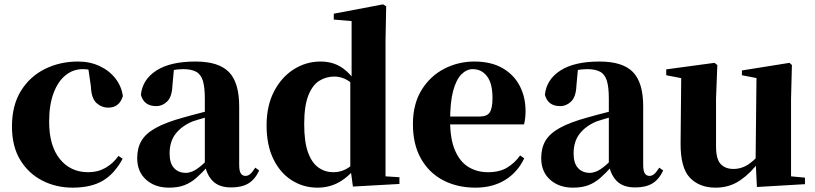

<svg xmlns="http://www.w3.org/2000/svg" viewBox="-20 -846 3749 883"><path d="M314 17Q238 17 174.5 -15.5Q111 -48 73 -110.5Q35 -173 35 -264Q35 -362 76.5 -428.5Q118 -495 187 -529Q256 -563 339 -563Q394 -563 438.5 -542Q483 -521 511 -485Q539 -449 545 -404Q529 -351 478 -351Q447 -351 423.5 -372.5Q400 -394 398 -449L384 -545L461 -499Q433 -514 409.5 -521Q386 -528 360 -528Q316 -528 281 -499.5Q246 -471 226 -417Q206 -363 206 -286Q206 -176 255 -115Q304 -54 386 -54Q430 -54 465 -74Q500 -94 525 -129L544 -116Q507 -47 453 -15Q399 17 314 17Z M757 17Q693 17 652 -19.5Q611 -56 611 -119Q611 -165 630.5 -198.5Q650 -232 697 -258Q744 -284 825 -306Q863 -317 914.5 -330Q966 -343 1006 -353V-327Q966 -317 926.5 -306Q887 -295 864 -287Q815 -266 787.5 -230.5Q760 -195 760 -140Q760 -95 780.5 -73Q801 -51 835 -51Q848 -51 864.5 -57.5Q881 -64 903.5 -82.5Q926 -101 957 -136L976 -80H935Q907 -49 882.5 -27.5Q858 -6 828.5 5.5Q799 17 757 17ZM1043 16Q988 16 959 -13Q930 -42 922 -91V-93V-393Q922 -445 913 -474.5Q904 -504 882 -516Q860 -528 822 -528Q798 -528 772 -523Q746 -518 708 -505L780 -529L773 -453Q771 -401 749 -379.5Q727 -358 698 -358Q642 -358 628 -410Q635 -480 699 -521.5Q763 -563 879 -563Q986 -563 1033 -514.5Q1080 -466 1080 -357V-88Q1080 -60 1087.5 -48.5Q1095 -37 1109 -37Q1120 -37 1130 -45Q1140 -53 1154 -75L1172 -62Q1153 -21 1122.5 -2.5Q1092 16 1043 16Z M1440 17Q1375 17 1321.5 -17Q1268 -51 1237 -115Q1206 -179 1206 -269Q1206 -360 1240.5 -426Q1275 -492 1331.5 -527.5Q1388 -563 1454 -563Q1508 -563 1548 -538Q1588 -513 1621 -462H1630L1611 -450Q1588 -474 1564.5 -484Q1541 -494 1518 -494Q1480 -494 1448.5 -474.5Q1417 -455 1398 -407Q1379 -359 1379 -275Q1379 -194 1396.5 -145.5Q1414 -97 1444.5 -75.5Q1475 -54 1513 -54Q1539 -54 1562.5 -64Q1586 -74 1608 -96L1630 -80H1619Q1586 -35 1541 -9Q1496 17 1440 17ZM1603 12 1591 -77V-79V-471L1597 -483V-749L1515 -756V-783L1742 -826L1756 -817L1753 -657V-35L1817 -31V0Z M2167 17Q2083 17 2018 -17Q1953 -51 1916 -116.5Q1879 -182 1879 -275Q1879 -368 1919 -432.5Q1959 -497 2023.5 -530Q2088 -563 2161 -563Q2239 -563 2291.5 -532.5Q2344 -502 2370.5 -450.5Q2397 -399 2397 -335Q2397 -301 2390 -274H1948V-310H2185Q2220 -310 2232.5 -329.5Q2245 -349 2245 -395Q2245 -462 2220 -495Q2195 -528 2154 -528Q2126 -528 2102 -504Q2078 -480 2064 -428Q2050 -376 2050 -290Q2050 -207 2072.5 -154.5Q2095 -102 2134.5 -78Q2174 -54 2224 -54Q2277 -54 2312 -75Q2347 -96 2372 -131L2391 -118Q2360 -53 2302.5 -18Q2245 17 2167 17Z M2615 17Q2551 17 2510 -19.5Q2469 -56 2469 -119Q2469 -165 2488.5 -198.5Q2508 -232 2555 -258Q2602 -284 2683 -306Q2721 -317 2772.5 -330Q2824 -343 2864 -353V-327Q2824 -317 2784.5 -306Q2745 -295 2722 -287Q2673 -266 2645.5 -230.5Q2618 -195 2618 -140Q2618 -95 2638.5 -73Q2659 -51 2693 -51Q2706 -51 2722.5 -57.5Q2739 -64 2761.5 -82.5Q2784 -101 2815 -136L2834 -80H2793Q2765 -49 2740.5 -27.5Q2716 -6 2686.5 5.5Q2657 17 2615 17ZM2901 16Q2846 16 2817 -13Q2788 -42 2780 -91V-93V-393Q2780 -445 2771 -474.5Q2762 -504 2740 -516Q2718 -528 2680 -528Q2656 -528 2630 -523Q2604 -518 2566 -505L2638 -529L2631 -453Q2629 -401 2607 -379.5Q2585 -358 2556 -358Q2500 -358 2486 -410Q2493 -480 2557 -521.5Q2621 -563 2737 -563Q2844 -563 2891 -514.5Q2938 -466 2938 -357V-88Q2938 -60 2945.5 -48.5Q2953 -37 2967 -37Q2978 -37 2988 -45Q2998 -53 3012 -75L3030 -62Q3011 -21 2980.5 -2.5Q2950 16 2901 16Z M3271 17Q3196 17 3152.5 -29Q3109 -75 3110 -189L3113 -505L3147 -480L3044 -500V-527L3266 -557L3279 -547L3273 -393V-174Q3273 -114 3294.5 -91.5Q3316 -69 3353 -69Q3394 -69 3429 -95Q3464 -121 3490 -160L3529 -103H3471Q3434 -51 3384.5 -17Q3335 17 3271 17ZM3461 14 3455 -107V-110L3459 -487L3392 -500V-522L3611 -557L3622 -547L3618 -393V-35L3682 -29V1Z"/></svg>

Font: Noto Serif TC ExtraLight Black
Style: Regular
Weight: 900
Version: Version 2.003-H1;hotconv 1.1.1;makeotfexe 2.6.0